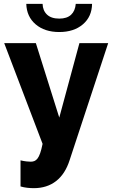

<svg xmlns="http://www.w3.org/2000/svg" viewBox="-20 -750 592 1001"><path d="M87 86Q104 90 117.5 91.5Q131 93 140 93Q151 93 159.5 89.5Q168 86 175.5 76.5Q183 67 189.5 48.5Q196 30 202 0L2 -525H167L289 -137L394 -525H544L343 85Q320 157 272.5 194Q225 231 156 231Q140 231 122 229Q104 227 87 222ZM460 -730Q459 -663 412 -623Q365 -583 289 -583Q213 -583 166 -623Q119 -663 117 -730H202Q203 -695 225 -674Q247 -653 289 -653Q329 -653 350.5 -673Q372 -693 375 -730Z"/></svg>

Font: Oxford Sans
Style: Regular
Weight: 800
Designer: Matt McInerney, Pablo Impallari, Rodrigo Fuenzalida
Foundry: Matt McInerney, Pablo Impallari, Rodrigo Fuenzalida
Version: Version 3.000g; ttfautohint (v1.5) -l 8 -r 28 -G 28 -x 14 -D